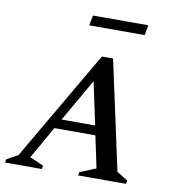

<svg xmlns="http://www.w3.org/2000/svg" viewBox="-103 -820 820 895"><g transform="rotate(10 307.0 -373.0)"><path d="M-20 0 -17 -16 36 -45 339 -565H392L504 -48L556 -16L553 0H326L329 -16L405 -47L373 -198H179L92 -45L158 -16L154 0ZM205 -243H364L321 -445ZM256 -698 265 -746H527L518 -698Z"/></g></svg>

Font: Spectral SC Medium
Style: Italic
Weight: 500
Italic angle: -10°
Designer: Jean-Baptiste Levee
Foundry: Production Type
Version: Version 2.001